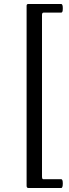

<svg xmlns="http://www.w3.org/2000/svg" viewBox="-20 -767 347 960"><path d="M122 173Q113 173 113 162V-738Q113 -747 121 -747H286Q294 -747 294 -726Q294 -713 292 -708.5Q290 -704 286 -704H198Q190 -704 190 -692V115Q190 129 196 129H286Q294 129 294 150Q294 173 286 173Z"/></svg>

Font: Junicode Two Beta Condensed Medium
Style: Regular
Weight: 500
Width: 3
Designer: Peter S. Baker
Foundry: Briery Creek Software
Version: Version 1.053; ttfautohint (v1.8.4)